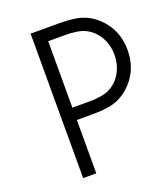

<svg xmlns="http://www.w3.org/2000/svg" viewBox="-162 -1031 1001 1145"><g transform="rotate(-20 338.5 -458.5)"><path d="M347 -916.7Q378.9 -916.7 399.4 -915.4Q419.9 -914.1 454.8 -908.5Q489.6 -903 521.2 -887.7Q552.7 -872.4 580.1 -848.3Q677.1 -762.4 677.1 -627.6Q677.1 -492.8 580.1 -406.9Q552.7 -382.8 521.2 -367.5Q489.6 -352.2 454.8 -346.7Q419.9 -341.1 399.4 -339.8Q378.9 -338.5 347 -338.5H250V0H166.7V-916.7ZM524.1 -791Q504.6 -807.9 482.1 -818.4Q459.6 -828.8 433.6 -832.7Q407.6 -836.6 391.3 -837.6Q375 -838.5 347 -838.5H250V-416.7H347Q375 -416.7 391.3 -417.6Q407.6 -418.6 433.6 -422.5Q459.6 -426.4 482.1 -436.8Q504.6 -447.3 524.1 -464.2Q556 -491.5 574.9 -534.2Q593.8 -576.8 593.8 -627.6Q593.8 -678.4 574.9 -721Q556 -763.7 524.1 -791Z"/></g></svg>

Font: Monoid
Style: Regular
Weight: 400
Width: 4
Monospace: yes
Designer: Andreas Larsen (@larsenwork)
Version: Version 0.61